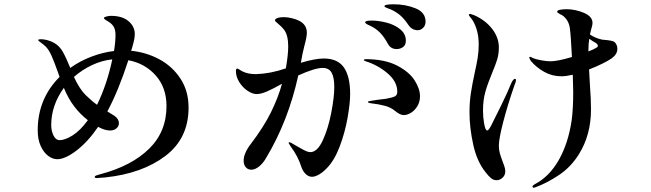

<svg xmlns="http://www.w3.org/2000/svg" viewBox="-20 -830 3040 896"><path d="M860 -328Q860 -184 751.5 -102Q643 -20 471 -2Q435 1 431 1Q422 1 422 -5Q422 -8 427.5 -10.5Q433 -13 439.5 -14.5Q446 -16 452 -18Q594 -56 675.5 -135.5Q757 -215 757 -335Q757 -421 707 -477.5Q657 -534 579 -549Q533 -407 481 -310Q511 -292 515 -289Q535 -274 535 -255Q535 -241 523.5 -231Q512 -221 494 -221Q469 -221 438 -238Q390 -168 337 -127.5Q284 -87 247 -87Q226 -87 205 -102.5Q184 -118 170 -148.5Q156 -179 156 -222Q156 -369 258 -471L251 -491Q233 -542 220.5 -570Q208 -598 193 -613Q181 -624 169.5 -632Q158 -640 158 -643Q158 -647 172 -647Q184 -647 201.5 -642.5Q219 -638 234 -629Q258 -615 273 -588.5Q288 -562 308 -513Q354 -546 407.5 -566Q461 -586 512 -592Q519 -634 519 -668Q519 -688 512 -702.5Q505 -717 486 -729Q481 -732 473 -737Q465 -742 465 -746Q465 -750 476.5 -753Q488 -756 498 -756Q551 -756 580 -731Q609 -706 609 -671Q609 -653 603.5 -633Q598 -613 597 -609Q597 -607 592 -593Q663 -586 724 -553Q785 -520 822.5 -462.5Q860 -405 860 -328ZM433 -341Q480 -438 504 -553Q456 -548 410 -526.5Q364 -505 325 -471Q351 -415 379 -387Q411 -356 433 -341ZM390 -269Q352 -299 326 -334Q299 -369 278 -420Q219 -338 219 -246Q219 -220 229.5 -198Q240 -176 259 -176Q283 -176 318.5 -198Q354 -220 390 -269Z M1966 -729Q1966 -711 1954.5 -700Q1943 -689 1930 -689Q1903 -689 1887 -712Q1868 -740 1850.5 -756Q1833 -772 1806 -785Q1799 -788 1786.5 -792.5Q1774 -797 1774 -801Q1774 -810 1817 -810Q1873 -810 1919.5 -791Q1966 -772 1966 -729ZM1614 -392Q1614 -348 1602 -280Q1590 -212 1565.5 -147Q1541 -82 1506 -46Q1487 -26 1468.5 -15.5Q1450 -5 1436 -5Q1420 -5 1406.5 -18Q1393 -31 1386 -52Q1371 -100 1337 -146Q1335 -150 1331 -155.5Q1327 -161 1327 -164Q1327 -166 1331 -166Q1336 -166 1353 -155Q1355 -154 1376 -142Q1395 -131 1407 -125.5Q1419 -120 1428 -120Q1461 -120 1486.5 -175.5Q1512 -231 1526 -304.5Q1540 -378 1540 -423Q1540 -469 1527.5 -491Q1515 -513 1486 -513Q1449 -513 1372 -478Q1325 -265 1223 -95Q1208 -68 1189 -53Q1170 -38 1153 -38Q1137 -38 1127 -49.5Q1117 -61 1117 -80Q1117 -115 1151 -159Q1211 -238 1244.5 -306Q1278 -374 1296 -439Q1255 -416 1226.5 -403.5Q1198 -391 1178 -391Q1158 -391 1135 -406.5Q1112 -422 1096.5 -447Q1081 -472 1081 -498Q1081 -510 1087 -510Q1090 -510 1097 -505.5Q1104 -501 1109 -498Q1136 -484 1174 -484Q1242 -486 1314 -511Q1325 -575 1325 -613Q1325 -667 1305 -692Q1293 -707 1278 -719Q1263 -731 1263 -735Q1263 -741 1274 -745.5Q1285 -750 1304 -750Q1322 -750 1342.5 -745Q1363 -740 1376 -733Q1412 -715 1412 -677Q1412 -658 1400 -614Q1393 -587 1392 -580L1384 -537Q1451 -557 1491 -557Q1556 -557 1585 -515Q1614 -473 1614 -392ZM1684 -726Q1684 -734 1715 -734Q1746 -734 1783.5 -724.5Q1821 -715 1847.5 -693.5Q1874 -672 1874 -640Q1874 -620 1861 -610.5Q1848 -601 1831 -601Q1803 -601 1790 -626Q1773 -657 1754 -677Q1735 -697 1707 -710Q1702 -712 1697 -714.5Q1692 -717 1688 -720Q1684 -723 1684 -726ZM1940 -381Q1940 -355 1928 -335Q1916 -315 1898.5 -304Q1881 -293 1864 -293Q1847 -293 1824 -312Q1804 -329 1775.5 -336.5Q1747 -344 1711 -348Q1697 -350 1697 -354Q1697 -358 1715 -360Q1736 -364 1781 -369Q1814 -375 1824 -381Q1834 -387 1834 -402Q1834 -449 1789 -487.5Q1744 -526 1687 -544Q1678 -547 1678 -550Q1678 -554 1690 -554Q1777 -553 1833 -524Q1889 -495 1914.5 -455.5Q1940 -416 1940 -381Z M2861 -602Q2861 -577 2835 -558Q2821 -548 2792 -533.5Q2763 -519 2729 -506L2733 -434Q2738 -366 2738 -320Q2738 -201 2682 -111Q2645 -51 2589 -13.5Q2533 24 2481 43Q2474 46 2471 46Q2465 46 2465 40Q2465 36 2475 30Q2543 -5 2587.5 -83Q2632 -161 2648 -270Q2655 -325 2655 -401Q2655 -419 2653 -481Q2620 -474 2600 -474Q2556 -474 2519 -495Q2482 -516 2457 -546Q2450 -558 2450 -561Q2450 -565 2454 -565Q2457 -565 2463 -561Q2480 -553 2506 -548.5Q2532 -544 2549 -544Q2582 -544 2649 -564Q2644 -666 2639 -701Q2635 -725 2622 -741.5Q2609 -758 2595 -763Q2580 -771 2580 -775Q2580 -782 2594 -784.5Q2608 -787 2623 -787Q2665 -787 2705 -770Q2745 -753 2745 -723Q2745 -712 2737 -686L2733 -669Q2758 -652 2790 -645Q2804 -643 2811 -643Q2831 -641 2841 -637.5Q2851 -634 2857 -621Q2861 -614 2861 -602ZM2388 -456Q2388 -449 2380 -430Q2348 -337 2328 -259.5Q2308 -182 2308 -151Q2308 -131 2312.5 -115Q2317 -99 2326 -75Q2327 -72 2332.5 -57.5Q2338 -43 2338 -31Q2338 -12 2325 -0.5Q2312 11 2298 11Q2283 11 2271.5 1.5Q2260 -8 2247 -25Q2206 -75 2188.5 -154.5Q2171 -234 2171 -305Q2171 -354 2177.5 -396Q2184 -438 2195 -489Q2205 -533 2209.5 -562.5Q2214 -592 2214 -623Q2214 -664 2203 -697Q2192 -730 2176 -748Q2168 -758 2168 -760Q2168 -765 2175 -765Q2177 -765 2193 -759Q2245 -736 2276.5 -695.5Q2308 -655 2308 -608Q2308 -578 2300 -552Q2292 -526 2276 -488Q2256 -440 2245 -401.5Q2234 -363 2234 -313Q2234 -283 2239.5 -252Q2245 -221 2254 -221Q2257 -221 2262 -227.5Q2267 -234 2271 -242Q2286 -271 2318 -336.5Q2350 -402 2363 -435Q2374 -462 2383 -462Q2388 -462 2388 -456ZM2770 -616Q2770 -624 2758 -631Q2748 -636 2730 -649Q2726 -628 2726 -595V-590Q2750 -599 2766 -609Q2770 -611 2770 -616Z"/></svg>

Font: Shippori Mincho SemiBold
Style: Regular
Weight: 600
Designer: FONTDASU
Foundry: FONTDASU / Google Inc. / but / Adobe
Version: Version 3.110; ttfautohint (v1.8.3)